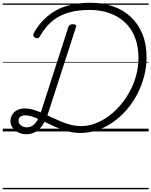

<svg xmlns="http://www.w3.org/2000/svg" viewBox="-20 -955 1100 1395"><path d="M169 20Q138 20 112.5 7Q87 -6 71.5 -27.5Q56 -49 56 -74Q56 -99 68 -120Q80 -141 103 -154Q126 -167 160 -167Q190 -167 221.5 -158Q253 -149 286 -134Q319 -119 353.5 -103Q388 -87 423.5 -72Q459 -57 495.5 -48Q532 -39 570 -39Q622 -39 672.5 -58Q723 -77 770 -111.5Q817 -146 856 -192.5Q895 -239 924.5 -294Q954 -349 970 -410Q986 -471 986 -533Q986 -619 960 -684.5Q934 -750 886 -794Q838 -838 773 -860.5Q708 -883 630 -883Q578 -883 532 -875.5Q486 -868 447.5 -853Q409 -838 376.5 -814.5Q344 -791 317.5 -760Q291 -729 269 -690Q263 -679 254.5 -677.5Q246 -676 235 -681Q225 -686 222.5 -694Q220 -702 225 -713Q248 -756 278.5 -791Q309 -826 346.5 -853.5Q384 -881 428.5 -899Q473 -917 525.5 -926Q578 -935 637 -935Q726 -935 801 -909Q876 -883 930.5 -832Q985 -781 1015 -707Q1045 -633 1045 -538Q1045 -468 1027 -400Q1009 -332 977 -270.5Q945 -209 900.5 -157.5Q856 -106 802.5 -68.5Q749 -31 689 -10Q629 11 565 11Q517 11 470.5 -1.5Q424 -14 381 -33.5Q338 -53 299 -72Q260 -91 225.5 -104Q191 -117 163 -117Q140 -117 127.5 -107Q115 -97 115 -77Q115 -58 132.5 -44Q150 -30 175 -30Q200 -30 219.5 -44Q239 -58 254.5 -87Q270 -116 284 -161L477 -760Q481 -770 489 -774.5Q497 -779 511 -779Q525 -779 530.5 -774Q536 -769 532 -758L336 -152Q317 -91 293.5 -53Q270 -15 239.5 2.5Q209 20 169 20ZM0 410H1060V420H0ZM0 -20H1060V0H0ZM0 -505H1060V-500H0ZM0 -930H1060V-920H0Z"/></svg>

Font: Playwrite DE LA Guides
Style: Regular
Weight: 400
Designer: Veronika Burian, José Scaglione
Foundry: TypeTogether
Version: Version 1.003